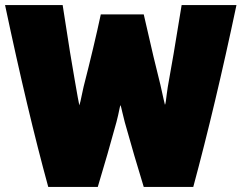

<svg xmlns="http://www.w3.org/2000/svg" viewBox="-25 -725 993 760"><path d="M911 -705Q827 -307 740 15H544Q507 -105 469 -241Q465 -255 459.5 -279.5Q454 -304 452 -309Q450 -305 448 -294.5Q446 -284 442.5 -268.5Q439 -253 436 -242Q401 -114 362 15H166Q84 -284 -5 -705H223Q258 -477 270 -413Q286 -320 289 -308Q291 -313 293.5 -324Q296 -335 299.5 -352Q303 -369 306 -382Q347 -542 374 -668H544Q588 -474 610 -389Q626 -316 628 -310Q630 -314 631.5 -324.5Q633 -335 635 -352Q637 -369 639 -380Q658 -482 694 -705Z"/></svg>

Font: Repo
Style: ExtraBlack
Weight: 1000
Designer: Stefan Peev
Foundry: Context Ltd
Version: Version 001.000